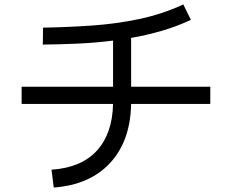

<svg xmlns="http://www.w3.org/2000/svg" viewBox="-20 -795 1040 861"><path d="M221 46 211 -34Q344 -43 414 -119Q484 -195 487 -329H77V-406H487V-613Q409 -603 330 -599.5Q251 -596 172 -595L173 -671Q285 -673 393 -680.5Q501 -688 603.5 -709.5Q706 -731 802 -775L836 -706Q772 -676 704.5 -656.5Q637 -637 568 -625V-406H923V-329H568Q565 -163 474 -64.5Q383 34 221 46Z"/></svg>

Font: Murecho
Style: Regular
Weight: 400
Designer: Neil Summerour
Foundry: Positype
Version: Version 1.010; ttfautohint (v1.8.3)